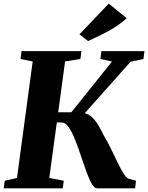

<svg xmlns="http://www.w3.org/2000/svg" viewBox="-24 -1020 802 1040"><path d="M501.5 0Q486.5 0 472.2 -25.8Q458 -51.5 443.2 -92.2Q428.5 -133 413.5 -178.2Q398.5 -223.5 382.2 -264.2Q366 -305 348.2 -330.8Q330.5 -356.5 311 -356.5H233.5L241 -412H362.5L582.5 -686.5L520 -700.5L525 -743H758.5L753 -700.5L683 -685.5L389 -355L401.5 -409Q427 -411 446 -403.2Q465 -395.5 481 -378.8Q497 -362 510.8 -338Q524.5 -314 539 -284.5Q558 -253.5 575.8 -217Q593.5 -180.5 610 -145.8Q626.5 -111 641.8 -86Q657 -61 670 -53L712.5 -41L708 0ZM-4 0 1.5 -41 68 -56 153 -687 87.5 -700.5 92.5 -743H417L411.5 -700.5L328.5 -687L243 -56L321.5 -41L315.5 0ZM453 -797.5 406.5 -834 565 -1000.5 662.5 -921.5Q629.5 -891.5 592.2 -868.8Q555 -846 519 -828.8Q483 -811.5 453 -797.5Z"/></svg>

Font: Merriweather 60pt Black
Style: Italic
Weight: 900
Italic angle: -7.8°
Version: Version 2.101